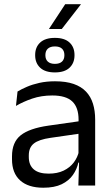

<svg xmlns="http://www.w3.org/2000/svg" viewBox="-20 -889 534 920"><path d="M292.5 -869H367.5V-868L276 -750H215V-751ZM355.5 0 359 -118.5 356 -131V-286.5L356.5 -315Q356.5 -374.5 326.2 -403Q296 -431.5 230.5 -431.5Q178 -431.5 134.2 -416.5Q90.5 -401.5 56.5 -381.5L64 -450.5Q83 -462 109.2 -473.2Q135.5 -484.5 169.2 -492Q203 -499.5 243.5 -499.5Q296 -499.5 332.8 -486.8Q369.5 -474 392.2 -450Q415 -426 425.5 -392Q436 -358 436 -316V0ZM187.5 10.5Q115 10.5 76.2 -24.8Q37.5 -60 37.5 -125.5V-140Q37.5 -207.5 79.2 -240.8Q121 -274 212 -287L366.5 -309L371 -250L222 -228.5Q166 -220.5 142 -201.2Q118 -182 118 -144.5V-136.5Q118 -98 141.8 -77.5Q165.5 -57 213 -57Q255 -57 285 -71.5Q315 -86 333.5 -110.5Q352 -135 358.5 -165L371 -110H355.5Q348.5 -78 329.2 -50.5Q310 -23 275.5 -6.2Q241 10.5 187.5 10.5ZM148.5 -624V-625.5Q148.5 -663 172.5 -685.2Q196.5 -707.5 243 -707.5Q289.5 -707.5 313.2 -685.2Q337 -663 337 -625.5V-624Q337 -587 313.2 -564.5Q289.5 -542 243 -542Q196.5 -542 172.5 -564.5Q148.5 -587 148.5 -624ZM197.5 -624Q197.5 -604.5 209.2 -593.8Q221 -583 243 -583Q265.5 -583 277 -593.8Q288.5 -604.5 288.5 -624V-625.5Q288.5 -645 277 -655.8Q265.5 -666.5 243 -666.5Q221 -666.5 209.2 -655.8Q197.5 -645 197.5 -625.5Z"/></svg>

Font: Anek Latin
Style: Regular
Weight: 400
Designer: Yesha Goshar
Foundry: Ek Type
Version: Version 1.003